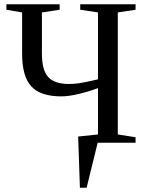

<svg xmlns="http://www.w3.org/2000/svg" viewBox="-20 -675 690 908"><path d="M621.1 0H441.9L389.6 212.9H357.9L349.6 -29.3L443.4 -39.1V-258.3Q395.5 -240.7 349.4 -230Q303.2 -219.2 270.5 -219.2Q171.4 -219.2 127.9 -266.6Q84.5 -314 84.5 -420.9V-616.2L10.3 -628.9V-654.8H262.2V-628.9L178.2 -616.2V-421.4Q178.2 -342.3 208.5 -310.1Q238.8 -277.8 306.2 -277.8Q327.1 -277.8 353 -281.2Q378.9 -284.7 443.4 -299.8V-616.2L359.4 -628.9V-654.8H621.1V-628.9L537.1 -616.2V-39.1L621.1 -25.9Z"/></svg>

Font: Liberation Serif
Style: Regular
Weight: 400
Designer: Steve Matteson
Foundry: Ascender Corporation
Version: Version 2.1.5